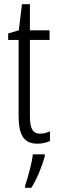

<svg xmlns="http://www.w3.org/2000/svg" viewBox="-20 -677 274 918"><path d="M172 -38C133 -38 123 -67 123 -126V-486H217V-532H123V-657H85L70 -532L19 -517V-486H69V-123C69 -35 92 10 158 10C183 10 202 5 219 -3V-49C206 -43 189 -38 172 -38ZM194 71V61H137C133 101 113 174 100 210V221H130C157 178 181 118 194 71Z"/></svg>

Font: Noto Sans Arabic UI XCn Lt
Style: Regular
Weight: 300
Width: 2
Designer: Monotype Design Team, Nadine Chahine and Nizar Qandah
Foundry: Monotype Imaging Inc.
Version: Version 2.010